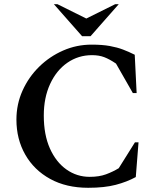

<svg xmlns="http://www.w3.org/2000/svg" viewBox="-20 -882 757 912"><path d="M399 10Q295 10 218.5 -32Q142 -74 100 -147.5Q58 -221 58 -314Q58 -387 87 -451.5Q116 -516 166 -565Q216 -614 280 -642Q344 -670 415 -670Q466 -670 501.5 -663.5Q537 -657 564.5 -646.5Q592 -636 620 -622L629 -440H611L531 -580Q500 -601 475 -610.5Q450 -620 417 -620Q352 -620 300 -584Q248 -548 218 -483Q188 -418 188 -333Q188 -242 217 -177Q246 -112 295.5 -77Q345 -42 406 -42Q451 -42 483.5 -54Q516 -66 544 -83L621 -206H638L625 -41Q583 -18 529.5 -4Q476 10 399 10ZM370 -710 236 -862H253L390 -794L527 -862H544L410 -710Z"/></svg>

Font: Spectral SemiBold
Style: Regular
Weight: 600
Designer: Jean-Baptiste Levee
Foundry: Production Type
Version: Version 2.001